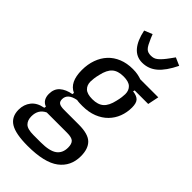

<svg xmlns="http://www.w3.org/2000/svg" viewBox="-312 -822 1104 1104"><g transform="rotate(45 240.0 -270.5)"><path d="M424 36Q424 118 362.5 164.5Q301 211 165 211Q67 211 24 184.5Q-19 158 -19 100Q-19 58 5 27.5Q29 -3 78 -12L80 -23Q59 -31 49.5 -47.5Q40 -64 40 -87Q40 -128 66 -151Q92 -174 137 -182L138 -193Q77 -220 77 -318Q77 -365 91 -404Q105 -443 131 -471Q157 -499 195 -514.5Q233 -530 281 -530Q304 -530 321.5 -526.5Q339 -523 353 -518H499L485 -450H375L372 -440Q406 -436 420 -420.5Q434 -405 434 -370Q434 -330 420.5 -294.5Q407 -259 380.5 -232Q354 -205 315 -189.5Q276 -174 225 -174Q214 -174 202 -174.5Q190 -175 180 -177Q115 -165 115 -119Q115 -99 127.5 -91.5Q140 -84 167 -84H287Q363 -84 393.5 -54Q424 -24 424 36ZM238 -242Q283 -242 307.5 -263.5Q332 -285 343 -335Q348 -355 350 -371Q352 -387 352 -397Q352 -427 333.5 -444.5Q315 -462 273 -462Q228 -462 203.5 -440.5Q179 -419 168 -369Q163 -349 161 -333Q159 -317 159 -307Q159 -277 177.5 -259.5Q196 -242 238 -242ZM337 53Q337 23 323.5 10Q310 -3 272 -3H107Q60 19 60 75Q60 107 78 125Q96 143 145 143H204Q275 143 306 120.5Q337 98 337 53ZM292 -593Q245 -593 214.5 -628.5Q184 -664 170 -732L219 -752L229 -727Q238 -706 245.5 -692Q253 -678 260.5 -670.5Q268 -663 277.5 -660Q287 -657 299 -657Q311 -657 321 -660Q331 -663 341 -671Q351 -679 363 -692.5Q375 -706 390 -727L408 -752L456 -731Q421 -659 382 -626Q343 -593 292 -593Z"/></g></svg>

Font: IBM Plex Sans Condensed Text
Style: Italic
Weight: 450
Width: 3
Italic angle: -11°
Designer: Mike Abbink, Paul van der Laan, Pieter van Rosmalen
Foundry: Bold Monday
Version: Version 1.1